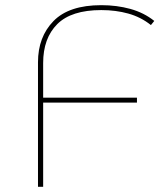

<svg xmlns="http://www.w3.org/2000/svg" viewBox="-20 -723 635 743"><path d="M127 0V-482Q127 -580 187 -641.5Q247 -703 372 -703Q432 -703 484.5 -688.5Q537 -674 577 -642L564 -626Q525 -657 476.5 -670.5Q428 -684 372 -684Q256 -684 201.5 -629.5Q147 -575 147 -479V0ZM143 -326V-345H510V-326Z"/></svg>

Font: Montserrat Alternates Thin
Style: Regular
Weight: 100
Designer: Julieta Ulanovsky
Foundry: Julieta Ulanovsky
Version: Version 9.000